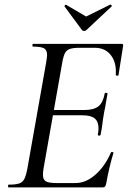

<svg xmlns="http://www.w3.org/2000/svg" viewBox="-20 -816 559 836"><path d="M17 -12Q48 -12 63 -17Q78 -22 85.5 -36Q93 -50 99 -81L181 -544Q185 -570 185 -576Q185 -598 172 -605.5Q159 -613 124 -613Q121 -613 121 -619Q121 -625 124 -625H510Q518 -625 516 -616L496 -489Q496 -486 491 -486Q489 -486 486.5 -487.5Q484 -489 484 -490Q488 -543 463 -575.5Q438 -608 392 -608H330Q299 -608 284.5 -603Q270 -598 263 -585Q256 -572 251 -543L170 -85Q167 -67 167 -55Q167 -34 179.5 -26.5Q192 -19 226 -19H309Q354 -19 395.5 -55.5Q437 -92 463 -152Q464 -155 469.5 -154Q475 -153 474 -150Q456 -92 442 -15Q440 -6 437 -3Q434 0 426 0H17Q15 0 15 -6Q15 -12 17 -12ZM406 -230Q409 -245 409 -257Q409 -287 392 -300.5Q375 -314 340 -314H178L182 -337H347Q389 -337 409 -353.5Q429 -370 436 -409Q436 -412 442 -412Q444 -412 446.5 -410.5Q449 -409 448 -407Q445 -389 442.5 -376.5Q440 -364 439 -355L433 -325L428 -294Q425 -263 418 -229Q417 -225 411 -225.5Q405 -226 406 -230ZM261 -789Q261 -792 263.5 -794Q266 -796 268 -795L355 -744L460 -796Q462 -797 465 -793.5Q468 -790 466 -788L356 -685Q352 -681 346 -681Q341 -681 337 -685L261 -788Z"/></svg>

Font: Cormorant Infant Medium
Style: Italic
Weight: 500
Italic angle: -10°
Designer: Christian Thalmann (Catharsis Fonts)
Foundry: Catharsis Fonts
Version: Version 4.000